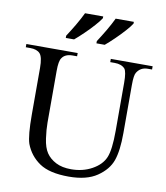

<svg xmlns="http://www.w3.org/2000/svg" viewBox="-100 -1013 959 1112"><g transform="rotate(10 380.0 -457.0)"><path d="M502 -677.7V-696.8H748V-677.7H723.1Q680.7 -677.7 659.2 -643.1Q648.4 -627.4 648.4 -569.3V-286.1Q648.4 -182.1 627.9 -124.3Q607.4 -66.4 546.1 -24.7Q484.9 17.1 379.9 17.1Q266.1 17.1 207.3 -22.9Q148.4 -63 123 -129.9Q107.4 -175.8 107.4 -300.8V-573.7Q107.4 -637.7 89.4 -657.7Q71.3 -677.7 31.2 -677.7H5.4V-696.8H307.1V-677.7H280.3Q236.8 -677.7 218.8 -650.4Q205.1 -632.3 205.1 -573.7V-269.5Q205.1 -229 212.4 -176.8Q219.7 -124.5 239.7 -94.7Q259.8 -64.9 296.1 -46.1Q332.5 -27.3 386.2 -27.3Q454.6 -27.3 508.8 -57.4Q563 -87.4 582.5 -133.5Q602.1 -179.7 602.1 -291.5V-573.7Q602.1 -638.7 588.4 -655.8Q568.4 -677.7 528.3 -677.7ZM224.1 -771V-784.2Q234.4 -800.3 246.1 -818.8Q257.8 -837.4 269.3 -856.9Q280.8 -876.5 291 -895.5Q301.3 -914.6 309.1 -931.2H416V-920.9Q410.6 -912.1 401.1 -900.1Q391.6 -888.2 379.4 -874.5Q367.2 -860.8 353.3 -846.4Q339.4 -832 325.2 -818.4Q311 -804.7 297.6 -792.5Q284.2 -780.3 272.9 -771ZM404.3 -771V-784.2Q414.6 -800.3 426.3 -818.8Q438 -837.4 449.5 -856.9Q460.9 -876.5 471.2 -895.5Q481.4 -914.6 489.3 -931.2H596.2V-920.9Q590.8 -912.1 581.3 -900.1Q571.8 -888.2 559.6 -874.5Q547.4 -860.8 533.4 -846.4Q519.5 -832 505.4 -818.4Q491.2 -804.7 477.8 -792.5Q464.4 -780.3 453.1 -771Z"/></g></svg>

Font: KhunPaOh
Style: Regular
Weight: 400
Designer: Khon Soe Zaw Thu
Version: Version 1.00 July 11, 2016, initial release